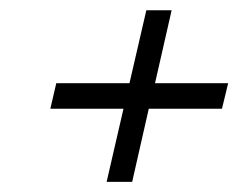

<svg xmlns="http://www.w3.org/2000/svg" viewBox="-20 -384 469 378"><path d="M272.9 -169.9 240.2 -25.9H189.9L223.1 -169.9H79.1L90.8 -220.2H234.9L268.1 -363.8H317.9L285.2 -220.2H429.2L417 -169.9Z"/></svg>

Font: Pfennig
Style: Italic
Weight: 500
Italic angle: -13°
Version: Version 20120410 ; ttfautohint (v0.8)